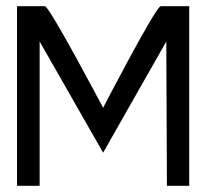

<svg xmlns="http://www.w3.org/2000/svg" viewBox="-20 -600 671 620"><path d="M313 -107 517 -466 519 0H591V-580H499C483 -580 313 -252 313 -252C313 -252 140 -580 125 -580H35V0H108V-466Z"/></svg>

Font: Charger
Style: Regular
Weight: 400
Designer: Jasper
Foundry: Cannot Into Space Fonts
Version: Version 0.98